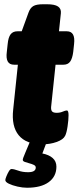

<svg xmlns="http://www.w3.org/2000/svg" viewBox="-20 -670 369 902"><path d="M179 8Q103 8 68 -34.5Q33 -77 42 -156L64 -366H46Q4 -366 12 -426L16 -463Q19 -495 30 -509Q41 -523 62 -523H82L114 -611Q122 -633 136.5 -641.5Q151 -650 182 -650H201Q237 -650 252.5 -639.5Q268 -629 266 -608L257 -523H294Q335 -523 328 -463L324 -426Q320 -395 309.5 -380.5Q299 -366 278 -366H241L221 -176Q218 -156 223.5 -148Q229 -140 246 -140Q262 -140 274.5 -145.5Q287 -151 294 -151Q302 -151 302 -129Q302 -107 297.5 -76.5Q293 -46 286 -32Q277 -14 246 -3Q215 8 179 8ZM107 212Q86 212 62 206.5Q38 201 21.5 193Q5 185 5 176Q5 171 10 158.5Q15 146 21.5 135Q28 124 34 124Q45 124 65.5 131.5Q86 139 112 139Q148 139 148 117Q148 109 138.5 104.5Q129 100 117 97Q105 94 96 90.5Q87 87 87 81Q87 78 89.5 70.5Q92 63 100 44.5Q108 26 123 -10H202L179 51Q210 57 227.5 72.5Q245 88 245 113Q245 159 209 185.5Q173 212 107 212Z"/></svg>

Font: Asap Semi Condensed Semi Condensed Black
Style: Italic
Weight: 900
Width: 4
Italic angle: -6°
Designer: Pablo Cosgaya
Foundry: Omnibus-Type
Version: Version 3.001; ttfautohint (v1.8.4.7-5d5b)